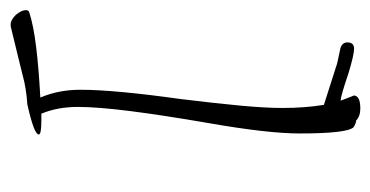

<svg xmlns="http://www.w3.org/2000/svg" viewBox="-208 -430 712 369"><g transform="rotate(90 148.5 -246.0)"><path d="M11 90Q3 90 -7 80Q-16 69 -16 61Q-16 55 -11 54Q14 46 55 41Q96 36 152 33Q137 -2 137 -44Q137 -109 155 -238Q163 -303 167.5 -351.5Q172 -400 172 -432Q172 -476 166 -512L94 -535Q89 -537 79.5 -539Q70 -541 56 -544Q46 -548 46 -557Q46 -570 58 -570Q70 -570 106 -559Q147 -545 158 -544Q148 -571 148 -569Q148 -582 173 -582Q188 -582 196 -574Q201 -574 209 -569Q221 -557 221 -465Q221 -435 216 -391Q211 -347 201 -290Q186 -203 178 -140Q170 -77 170 -39Q170 0 183 31H196Q223 31 223 36Q223 45 165 58Q134 60 109 67Q96 70 72.5 76Q49 82 15 90Z"/></g></svg>

Font: Ole
Style: Regular
Weight: 400
Designer: Robert E. Leuschke
Foundry: Robert E. Leuschke
Version: Version 1.010; ttfautohint (v1.8.3)